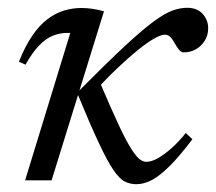

<svg xmlns="http://www.w3.org/2000/svg" viewBox="-20 -463 554 493"><path d="M247 -434 112.5 0H44.5L160.5 -378.5Q159 -378.5 157.2 -378.5Q155.5 -378.5 153.5 -378.5Q134 -378.5 116.2 -371.5Q98.5 -364.5 81 -346.8Q63.5 -329 45.5 -297L28.5 -304.5Q44.5 -344.5 62.8 -371.2Q81 -398 101.5 -413.5Q122 -429 144.2 -435.8Q166.5 -442.5 189 -442.5Q204 -442.5 218.5 -440.2Q233 -438 247 -434ZM451.5 -328.5Q445.5 -328.5 440.5 -334.2Q435.5 -340 428.5 -352Q422 -364 416.2 -369Q410.5 -374 403.5 -374Q393.5 -374 375.8 -364Q358 -354 334 -334.5Q310 -315 281.2 -287.8Q252.5 -260.5 221 -226L235 -255Q265 -184.5 284.5 -142.8Q304 -101 317 -80.8Q330 -60.5 338.8 -54Q347.5 -47.5 356 -47.5Q369 -47.5 385.8 -57Q402.5 -66.5 421 -83Q439.5 -99.5 457 -121.5L474 -105.5Q442 -63 416.8 -37.8Q391.5 -12.5 370.8 -1.2Q350 10 330 10Q314 10 300.2 3Q286.5 -4 271 -26.8Q255.5 -49.5 233.8 -95.8Q212 -142 179.5 -221L182 -229Q253.5 -301 299.5 -343.8Q345.5 -386.5 374.5 -407.8Q403.5 -429 423 -436Q442.5 -443 460.5 -443Q486 -443 500.2 -427.5Q514.5 -412 514.5 -390.5Q514.5 -372 505.5 -358Q496.5 -344 482.5 -336.2Q468.5 -328.5 451.5 -328.5Z"/></svg>

Font: Newsreader 17pt
Style: Italic
Weight: 400
Italic angle: -17°
Version: Version 1.003